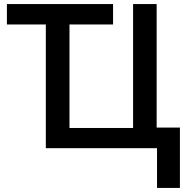

<svg xmlns="http://www.w3.org/2000/svg" viewBox="-20 -734 932 951"><path d="M755.9 -713.9V-102.1H871.1V196.8H757.8V0H207V-612.8H14.2V-713.9H540V-612.8H324.2V-100.1H639.2V-713.9Z"/></svg>

Font: Open Sans
Style: SemiBold
Weight: 600
Foundry: Ascender Corporation
Version: Version 1.10